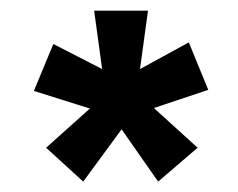

<svg xmlns="http://www.w3.org/2000/svg" viewBox="-20 -745 446 360"><path d="M66.5 -468 148.5 -541.5 43.5 -574.5 80 -662.5 171.5 -615.5 156.5 -725H257.5L242.5 -615.5L334 -665.5L370.5 -576.5L268.5 -542.5L350.5 -468L276.5 -404.5L208 -502.5L136 -404.5Z"/></svg>

Font: Karla ExtraBold
Style: Regular
Weight: 800
Designer: Jonathan Pinhorn
Version: Version 2.001